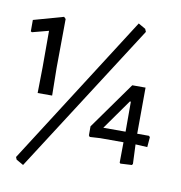

<svg xmlns="http://www.w3.org/2000/svg" viewBox="-85 -756 871 926"><g transform="rotate(10 351.0 -293.5)"><path d="M89 91 561 -644 555 -658 520 -678 49 59 54 71ZM20 -547 100 -568V-389L98 -263H169L167 -398L169 -638L160 -647L14 -606V-550ZM606 -101 664 -98 668 -147 663 -153H605L606 -379H541L377 -149V-105L382 -98L433 -101H547L546 -1L550 3L606 0L610 -6ZM548 -153H439L543 -300H548Z"/></g></svg>

Font: Alegreya Sans SC
Style: Regular
Weight: 400
Designer: Juan Pablo del Peral
Foundry: Huerta Tipografica
Version: Version 1.000;PS 001.000;hotconv 1.0.70;makeotf.lib2.5.58329